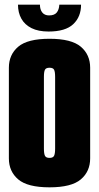

<svg xmlns="http://www.w3.org/2000/svg" viewBox="-20 -794 424 822"><path d="M192 8Q98 8 58 -26Q18 -60 18 -116V-504Q18 -560 58 -594Q98 -628 192 -628Q286 -628 326 -594Q366 -560 366 -504V-116Q366 -60 326 -26Q286 8 192 8ZM192 -118Q207 -118 211.5 -127Q216 -136 216 -158V-464Q216 -487 211.5 -495.5Q207 -504 192 -504Q177 -504 172.5 -495.5Q168 -487 168 -465V-158Q168 -136 172.5 -127Q177 -118 192 -118ZM188 -659Q144 -659 115 -673.5Q86 -688 71.5 -714Q57 -740 57 -774H151Q151 -753 161 -740.5Q171 -728 190 -728Q213 -728 223 -740.5Q233 -753 234 -774H327Q327 -722 293.5 -690.5Q260 -659 188 -659Z"/></svg>

Font: Smooch Sans Thin Black
Style: Regular
Weight: 900
Version: Version 1.010